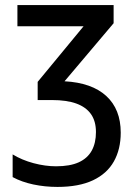

<svg xmlns="http://www.w3.org/2000/svg" viewBox="-20 -734 550 764"><path d="M432.1 -713.9V-641.6L236.8 -410.6Q345.2 -404.8 402.8 -352.1Q460.4 -299.3 460.4 -206.1Q460.4 -140.1 433.1 -91.6Q405.8 -43 349.9 -16.6Q293.9 9.8 208.5 9.8Q158.7 9.8 112.5 0Q66.4 -9.8 30.3 -29.3V-119.6Q66.9 -97.2 113.5 -84.7Q160.2 -72.3 203.1 -72.3Q258.3 -72.3 293.2 -88.1Q328.1 -104 345 -134.5Q361.8 -165 361.8 -208.5Q361.8 -251.5 342.3 -279.5Q322.8 -307.6 284.2 -321.8Q245.6 -335.9 186.5 -335.9H129.9V-408.2L312.5 -629.4H49.3V-713.9Z"/></svg>

Font: Open Sans SemiCondensed Medium
Style: Regular
Weight: 500
Width: 4
Designer: Monotype Design Team
Foundry: Monotype Imaging Inc.
Version: Version 3.000